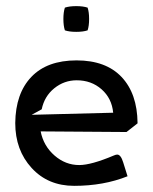

<svg xmlns="http://www.w3.org/2000/svg" viewBox="-20 -602 500 627"><path d="M191.9 -502.9Q187 -517.6 187 -540Q187 -562.5 191.9 -577.1Q206.5 -582 229 -582Q251.5 -582 266.1 -577.1Q271 -562.5 271 -540Q271 -517.6 266.1 -502.9Q251.5 -498 229 -498Q206.5 -498 191.9 -502.9ZM29.8 -200.2Q30.8 -296.9 82.3 -350.8Q133.8 -404.8 230 -404.8Q325.7 -404.8 377 -350.6Q428.2 -296.4 429.2 -200.2V-199.2L393.1 -170.9L112.8 -172.9Q122.1 -125.5 158 -94.2Q193.8 -63 238.8 -63Q277.8 -63 351.6 -94.2Q358.4 -97.2 362.8 -97.2Q374.5 -97.2 382.3 -71.8L396.5 -26.4Q318.4 4.9 222.2 4.9Q136.7 4.9 83.3 -53.5Q29.8 -111.8 29.8 -200.2ZM116.2 -245.1 83.5 -227.1 349.6 -233.9Q345.2 -280.8 311.8 -310.3Q278.3 -339.8 230.5 -339.8Q189.5 -339.8 157.2 -313.7Q125 -287.6 116.2 -245.1Z"/></svg>

Font: Nikodecs
Style: Medium
Weight: 500
Version: Version 0.29